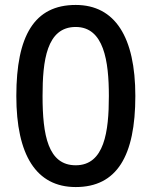

<svg xmlns="http://www.w3.org/2000/svg" viewBox="-20 -796 612 776"><path d="M286 -40C452 -40 527 -165 527 -408C527 -646 445 -776 286 -776C119 -776 46 -652 46 -408C46 -170 126 -40 286 -40ZM286 -128C174 -128 152 -250 152 -408C152 -550 168 -687 286 -687C400 -687 420 -549 420 -408C420 -264 402 -128 286 -128Z"/></svg>

Font: Noto Sans Tamil UI Medium
Style: Regular
Weight: 500
Designer: Jelle Bosma - Monotype Design Team
Foundry: Monotype Imaging Inc.
Version: Version 2.004